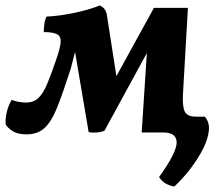

<svg xmlns="http://www.w3.org/2000/svg" viewBox="-31 -487 824 706"><path d="M67 7Q34 7 16 -4.5Q-2 -16 -10 -29Q-12 -48 -6.5 -73Q-1 -98 12 -120Q25 -114 40.5 -112Q56 -110 65 -110Q93 -110 110.5 -127Q128 -144 142.5 -178.5Q157 -213 175 -266Q190 -309 192 -331Q194 -353 179 -361Q164 -369 130 -369Q130 -383 132 -398.5Q134 -414 140 -426Q186 -428 241.5 -439.5Q297 -451 336 -467Q358 -457 362 -432L397 -207L535 -458H660L642 -145Q639 -97 648 -77.5Q657 -58 690 -58H722Q740 -38 737 -7Q734 24 715.5 60.5Q697 97 669.5 133Q642 169 610 199Q571 192 554 164Q618 75 618.5 37.5Q619 0 568 0H490L509 -292L353 -6Q326 4 295 -1L245 -296L229 -234Q201 -147 180 -94Q159 -41 133.5 -17Q108 7 67 7Z"/></svg>

Font: Vollkorn
Style: Bold Italic
Weight: 700
Italic angle: -11°
Designer: Friedrich Althausen
Foundry: Friedrich Althausen
Version: Version 5.000; ttfautohint (v1.8.3)